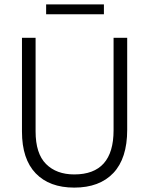

<svg xmlns="http://www.w3.org/2000/svg" viewBox="-20 -846 679 874"><path d="M559 -255Q559 -125 496 -58.5Q433 8 318 8Q205 8 142.5 -57Q80 -122 80 -247V-674H142V-248Q142 -147 189.5 -99.5Q237 -52 318 -52Q497 -52 497 -253V-674H559ZM453 -781H190V-826H453Z"/></svg>

Font: Hind Madurai Light
Style: Regular
Weight: 300
Designer: Jyotish Sonowal
Foundry: Indian Type Foundry
Version: Version 1.001;PS 1.0;hotconv 1.0.86;makeotf.lib2.5.63406; tt